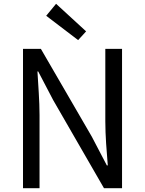

<svg xmlns="http://www.w3.org/2000/svg" viewBox="-20 -990 763 1010"><path d="M101 0H188V-385C188 -462 181 -540 177 -614H181L260 -463L527 0H622V-733H534V-352C534 -276 541 -193 547 -120H542L463 -271L195 -733H101ZM391 -779 433 -825 275 -970 223 -907Z"/></svg>

Font: Source Han Sans KR
Style: Regular
Weight: 400
Designer: Ryoko NISHIZUKA 西塚涼子 (kana, bopomofo & ideographs); Paul D. Hunt (Latin, Greek & Cyrillic); Sandoll Communications 산돌커뮤니
Foundry: Adobe
Version: Version 2.004;hotconv 1.0.118;makeotfexe 2.5.65603